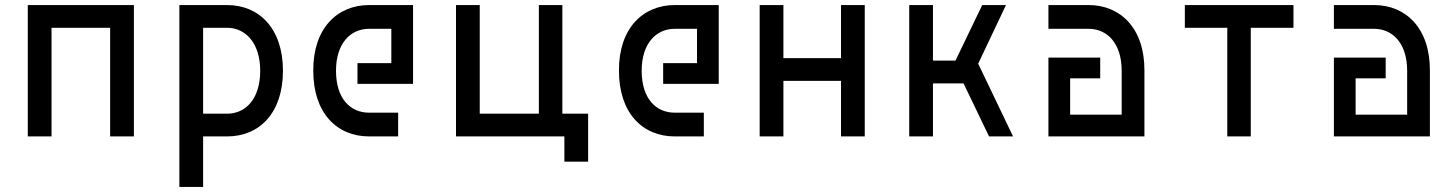

<svg xmlns="http://www.w3.org/2000/svg" viewBox="-20 -540 5760 760"><path d="M90 0H184V-430H416V0H510V-520H90Z M879 -90H784V-430H879C953 -430 1010 -368 1010 -260C1010 -149 953 -90 879 -90ZM690 200H784V0H879C1007 0 1100 -93 1100 -260C1100 -428 1005 -520 879 -520H690Z M1220 -260C1220 -93 1313 0 1441 0H1556V-94H1441C1367 -94 1310 -149 1310 -260C1310 -368 1367 -426 1441 -426H1529V-290H1395V-208H1615V-520H1441C1315 -520 1219 -428 1220 -260Z M2308 -90H2206V-520H2113V-90H1879V-520H1785V0H2214V100H2308Z M2430 -260C2430 -93 2523 0 2651 0H2766V-94H2651C2577 -94 2520 -149 2520 -260C2520 -368 2577 -426 2651 -426H2739V-290H2605V-208H2825V-520H2651C2525 -520 2429 -428 2430 -260Z M2987 0H3081V-220H3309V0H3403V-520H3309V-310H3081V-520H2987Z M3868 -520 3762 -300H3673V-520H3579V0H3673V-210H3794L3895 0H3990L3852 -288L3962 -520Z M4420 -260V-86H4216V-230H4335V-312H4130V0H4510V-260C4511 -428 4415 -520 4289 -520H4130V-426H4289C4363 -426 4420 -368 4420 -260Z M5100 -430V-520H4670V-430H4838V0H4931V-430Z M5550 -260V-86H5346V-230H5465V-312H5260V0H5640V-260C5641 -428 5545 -520 5419 -520H5260V-426H5419C5493 -426 5550 -368 5550 -260Z"/></svg>

Font: Grotesk 02 Mince
Style: Bold
Weight: 400
Designer: Frank Adebiaye, contributions by Jérémy Landes, Ariel Martín Pérez
Foundry: Velvetyne Type Foundry
Version: Version 3.000;Glyphs 3.1.2 (3150)